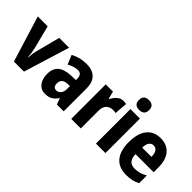

<svg xmlns="http://www.w3.org/2000/svg" viewBox="18 -1459 2160 2160"><g transform="rotate(45 1098.0 -379.0)"><path d="M171 0 2 -549H159L232 -263Q239 -233 242.5 -205Q246 -177 248 -147H252Q253 -172 256.5 -200Q260 -228 268 -259L343 -549H500L331 0Z M770 -560Q862 -560 912.5 -511Q963 -462 963 -363V0H855L828 -73H825Q797 -31 763.5 -10.5Q730 10 674 10Q627 10 596 -13.5Q565 -37 549 -77Q533 -117 533 -166Q533 -253 584 -296Q635 -339 734 -343L812 -346V-366Q812 -442 749 -442Q720 -442 689 -432.5Q658 -423 622 -403L577 -512Q618 -535 667 -547.5Q716 -560 770 -560ZM773 -249Q728 -247 707 -226Q686 -205 686 -169Q686 -107 737 -107Q769 -107 790.5 -133Q812 -159 812 -203V-251Z M1357 -559Q1367 -559 1378 -558Q1389 -557 1401 -554L1389 -399Q1381 -401 1369.5 -402.5Q1358 -404 1347 -404Q1295 -404 1264.5 -373Q1234 -342 1235 -278V0H1083V-549H1198L1220 -460H1228Q1245 -498 1278.5 -528.5Q1312 -559 1357 -559Z M1552 -768Q1591 -768 1612 -749Q1633 -730 1633 -689Q1633 -648 1611.5 -629.5Q1590 -611 1552 -611Q1514 -611 1492.5 -629.5Q1471 -648 1471 -689Q1471 -730 1492 -749Q1513 -768 1552 -768ZM1627 -549V0H1476V-549Z M1948 -559Q2050 -559 2106.5 -493.5Q2163 -428 2163 -310V-231H1875Q1877 -108 1982 -108Q2023 -108 2059 -118Q2095 -128 2135 -151V-29Q2066 10 1966 10Q1847 10 1786 -62.5Q1725 -135 1725 -272Q1725 -412 1783.5 -485.5Q1842 -559 1948 -559ZM1950 -445Q1919 -445 1898.5 -420Q1878 -395 1876 -336H2023Q2023 -388 2004.5 -416.5Q1986 -445 1950 -445Z"/></g></svg>

Font: Noto Sans Kannada Condensed ExtraBold
Style: Regular
Weight: 800
Width: 3
Designer: Jelle Bosma - Monotype Design Team
Foundry: Monotype Imaging Inc.
Version: Version 2.005; ttfautohint (v1.8.4.7-5d5b)